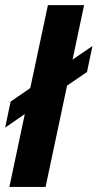

<svg xmlns="http://www.w3.org/2000/svg" viewBox="-52 -734 383 754"><path d="M-31.7 -232.9 -10.3 -335 66.9 -388.2 136.2 -713.9H278.3L232.9 -500L311 -553.2L289.6 -451.2L211.4 -397.9L127 0H-15.1L45.4 -286.1Z"/></svg>

Font: XB Khoramshahr
Style: Bold Italic
Weight: 700
Italic angle: -12°
Designer: Behnam
Foundry: Irmug
Version: Version 8.005 2009